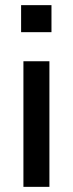

<svg xmlns="http://www.w3.org/2000/svg" viewBox="-20 -726 283 746"><path d="M62 -601V-706H180V-601ZM71 0V-488H172V0Z"/></svg>

Font: Nunito Sans 12pt ExtraLight 12pt SemiBold
Style: Regular
Weight: 600
Version: Version 3.101;gftools[0.9.27]